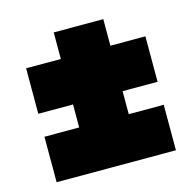

<svg xmlns="http://www.w3.org/2000/svg" viewBox="-86 -638 737 726"><g transform="rotate(-15 282.5 -275.0)"><path d="M49 0V-178H185V-268H49V-446H185V-550H379V-446H516V-268H379V-178H516V0Z"/></g></svg>

Font: Georama Black
Style: Regular
Weight: 900
Designer: Jean-Baptiste Levee
Foundry: Production Type
Version: Version 1.001